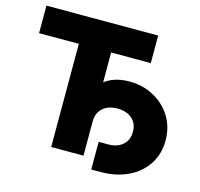

<svg xmlns="http://www.w3.org/2000/svg" viewBox="-112 -849 1077 1032"><g transform="rotate(15 426.5 -333.5)"><path d="M22 -574.2V-727.5H643.6V-574.2H422.9V0H243.2V-574.2ZM482.4 61V-92.8H534.7Q585.9 -92.8 616.2 -119.6Q646.5 -146.5 646.5 -192.4Q646.5 -238.3 616.2 -265.1Q585.9 -292 534.7 -292Q482.9 -292 452.9 -264.6Q422.9 -237.3 422.9 -189.9H335Q335 -307.1 392.3 -378.2Q449.7 -449.2 559.6 -449.2Q633.3 -449.2 694.3 -416.5Q755.4 -383.8 791.7 -325.7Q828.1 -267.6 828.1 -192.4Q828.1 -116.7 790.5 -59.6Q752.9 -2.4 686.8 29.3Q620.6 61 534.7 61Z"/></g></svg>

Font: Inter Display Extra Bold
Style: Regular
Weight: 800
Designer: Rasmus Andersson
Foundry: rsms
Version: Version 4.000;git-4fc901f